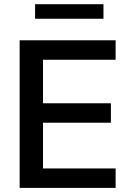

<svg xmlns="http://www.w3.org/2000/svg" viewBox="-20 -915 632 935"><path d="M543 0V-94.7H189.5V-317.4H520V-412.1H189.5V-624H543V-718.8H75.7V0ZM483.9 -823.7V-894.5H150.9V-823.7Z"/></svg>

Font: Winston Medium
Style: Regular
Weight: 500
Designer: Vernon Adams, Kim Jin-seong, David Berlow, Cristiano Sobral
Foundry: The Winston Project Authors
Version: Version 3.004